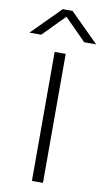

<svg xmlns="http://www.w3.org/2000/svg" viewBox="-150 -1004 578 1052"><g transform="rotate(10 138.5 -478.0)"><path d="M107.4 0V-717.8H168.9V0ZM-46.9 -797.9 110.4 -956.1H165L324.2 -797.9H257.8L137.7 -918.9L18.6 -797.9Z"/></g></svg>

Font: Gothic A1 Light
Style: Regular
Weight: 300
Version: Version 2.50